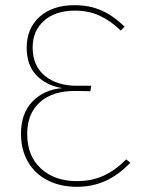

<svg xmlns="http://www.w3.org/2000/svg" viewBox="-20 -711 556 741"><path d="M461 -608 446 -593Q407 -631 364.5 -650.5Q322 -670 269 -670Q194 -670 150 -631Q106 -592 106 -528Q106 -457 153 -418.5Q200 -380 277 -380H332L329 -359L273 -360Q184 -361 134.5 -317Q85 -273 85 -194Q85 -109 138 -60.5Q191 -12 277 -12Q335 -12 381 -33.5Q427 -55 467 -96L483 -83Q438 -36 387.5 -13Q337 10 277 10Q214 10 165 -14.5Q116 -39 88.5 -85.5Q61 -132 61 -195Q61 -274 105.5 -319.5Q150 -365 220 -371Q159 -381 121 -420Q83 -459 83 -527Q83 -601 132.5 -646Q182 -691 268 -691Q326 -691 372 -670.5Q418 -650 461 -608Z"/></svg>

Font: Fira Sans Thin
Style: Regular
Weight: 100
Designer: bBox Type GmbH & Carrois Corporate GbR & Edenspiekermann AG
Foundry: bBox Type GmbH & Carrois Corporate GbR & Edenspiekermann AG
Version: Version 4.301